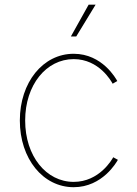

<svg xmlns="http://www.w3.org/2000/svg" viewBox="-20 -780 575 808"><path d="M290 7.8C411.6 7.8 471.2 -98.6 476.1 -107.4L456.5 -118.2C451.7 -109.4 398.4 -14.6 290 -14.6C174.8 -14.6 85.9 -122.6 85.9 -272.9C85.9 -422.9 174.8 -531.2 290 -531.2C397.5 -531.2 448.7 -437.5 454.1 -427.7L473.6 -439C468.3 -448.2 411.1 -553.7 290 -553.7C161.1 -553.7 63.5 -433.6 63.5 -272.9C63.5 -111.8 161.1 7.8 290 7.8ZM278.3 -626.5H300.8L382.3 -760.3H353Z"/></svg>

Font: Raveo Thin
Style: Regular
Weight: 100
Designer: Jakub Foglar, Rasmus Andersson (Inter)
Foundry: Jakubfoglar.com
Version: Version 1.100;Glyphs 3.2.3 (3260)